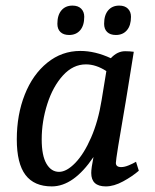

<svg xmlns="http://www.w3.org/2000/svg" viewBox="-20 -659 555 686"><path d="M40 -161Q40 -249 68.5 -321Q97 -393 149 -435Q201 -477 267 -477Q320 -477 376 -451Q399 -476 427 -476Q443 -476 458 -474Q427 -281 427 -283Q394 -93 394 -77Q394 -62 413 -62Q425 -62 440.5 -68.5Q456 -75 466 -81L476 -49Q453 -29 420 -11Q387 7 358 7Q306 7 306 -41Q306 -58 314 -98Q243 7 165 7Q102 7 71 -34Q40 -75 40 -161ZM343 -301 360 -405Q323 -429 287 -429Q241 -429 205 -389.5Q169 -350 149 -287.5Q129 -225 129 -161Q129 -103 146 -74Q163 -45 191 -45Q218 -45 249 -77Q280 -109 305.5 -167.5Q331 -226 343 -301ZM185 -574Q185 -605 199.5 -622Q214 -639 239 -639Q259 -639 270 -628Q281 -617 281 -599Q281 -568 266.5 -551Q252 -534 227 -534Q207 -534 196 -544.5Q185 -555 185 -574ZM352 -574Q352 -605 366.5 -622Q381 -639 406 -639Q426 -639 437 -628Q448 -617 448 -599Q448 -568 433.5 -551Q419 -534 394 -534Q374 -534 363 -544.5Q352 -555 352 -574Z"/></svg>

Font: Caladea
Style: Italic
Weight: 400
Italic angle: -9°
Designer: Carolina Giovagnoli and Andres Torresi
Foundry: Carolina Giovagnoli & Andres Torresi
Version: Version 1.001